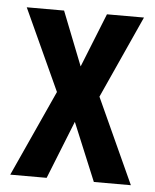

<svg xmlns="http://www.w3.org/2000/svg" viewBox="-45 -582 501 620"><g transform="rotate(5 206.0 -271.5)"><path d="M138 -279 11 0H129L204 -188L282 0H402L276 -276L397 -543H277L207 -368L138 -543H17Z"/></g></svg>

Font: Noto Sans Lao Looped ExtraCondensed SemiBold
Style: Regular
Weight: 600
Width: 2
Designer: Mark Frömberg, Ben Mitchell
Foundry: The Fontpad Ltd
Version: Version 1.002